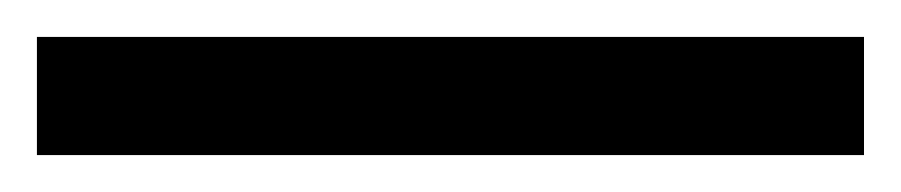

<svg xmlns="http://www.w3.org/2000/svg" viewBox="-22 70 488 104"><path d="M446 154H-2V90H446Z"/></svg>

Font: binaryh115
Style: Book
Weight: 400
Designer: Jelle Bosma - Monotype Design Team
Foundry: Monotype Imaging Inc.
Version: Version 2.003